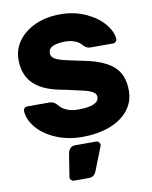

<svg xmlns="http://www.w3.org/2000/svg" viewBox="-101 -784 877 1109"><g transform="rotate(-10 337.0 -230.0)"><path d="M27 0ZM603 -491H472Q458 -491 450 -494.5Q442 -498 432 -507Q430 -509 419 -520.5Q408 -532 384.5 -541Q361 -550 330 -550Q287 -550 259.5 -538.5Q232 -527 232 -499Q232 -479 249 -467.5Q266 -456 301.5 -447Q337 -438 425 -420Q538 -397 591 -348Q644 -299 644 -208Q644 -142 604.5 -92.5Q565 -43 494.5 -16.5Q424 10 335 10Q249 10 179 -20Q109 -50 69 -98Q29 -146 27 -197Q27 -206 33.5 -212.5Q40 -219 48 -219H179Q201 -219 217 -205Q220 -202 233 -187.5Q246 -173 272.5 -161.5Q299 -150 335 -150Q459 -150 459 -203Q459 -220 441.5 -231.5Q424 -243 392 -251Q360 -259 290 -274L245 -283Q143 -305 95 -356.5Q47 -408 47 -494Q47 -552 82 -601.5Q117 -651 181.5 -680.5Q246 -710 330 -710Q411 -710 478 -679.5Q545 -649 583.5 -603Q622 -557 624 -513Q624 -504 617.5 -497.5Q611 -491 603 -491ZM284 50H407Q416 50 422.5 56.5Q429 63 429 72Q429 76 428 79L373 218Q361 250 330 250H241Q232 250 225.5 243.5Q219 237 219 228V226L241 89Q244 73 254.5 61.5Q265 50 284 50Z"/></g></svg>

Font: Hezaedrus
Style: Bold
Weight: 700
Designer: Hubert & Fischer
Foundry: Hubert & Fischer
Version: Version 1.10;September 3, 2019;FontCreator 11.5.0.2425 64-bi